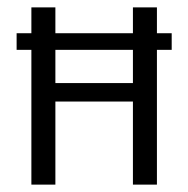

<svg xmlns="http://www.w3.org/2000/svg" viewBox="-20 -500 510 520"><path d="M445 -410V-365H405V0H340V-225H130V0H65V-365H25V-410H65V-480H130V-410H340V-480H405V-410ZM340 -365H130V-275H340Z"/></svg>

Font: Glametrix
Style: Regular
Weight: 500
Designer: gluk
Foundry: gluk
Version: Version 0.40